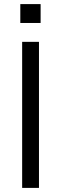

<svg xmlns="http://www.w3.org/2000/svg" viewBox="-20 -916 298 936"><path d="M88 0V-712H170V0ZM79 -896H178V-804H79Z"/></svg>

Font: Muli
Style: Regular
Weight: 400
Designer: Vernon Adams
Foundry: Vernon Adams
Version: Version 2.000